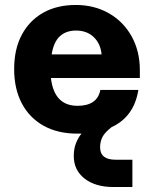

<svg xmlns="http://www.w3.org/2000/svg" viewBox="-20 -530 620 773"><path d="M37 -252Q37 -332 67.5 -389.5Q98 -447 153.5 -478.5Q209 -510 285 -510Q360 -510 418.5 -476.5Q477 -443 510 -383.5Q543 -324 543 -248V-216H185Q198 -104 292 -104Q372 -104 384 -168H537Q520 -60 429 -18Q401 4 392 22.5Q383 41 383 63Q383 113 445 113H513V223H437Q364 223 320.5 189Q277 155 277 98Q277 70 285.5 47.5Q294 25 308 8Q300 8 291 8Q213 8 156 -23.5Q99 -55 68 -113.5Q37 -172 37 -252ZM286 -407Q246 -407 221 -384Q196 -361 188 -311H389Q385 -354 357.5 -380.5Q330 -407 286 -407Z"/></svg>

Font: Overused Grotesk
Style: Bold
Weight: 700
Version: Version 0.003